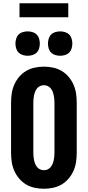

<svg xmlns="http://www.w3.org/2000/svg" viewBox="-20 -1153 540 1181"><path d="M250 8Q221 8 193 2Q165 -4 140.5 -18.5Q116 -33 97.5 -55Q79 -77 67.5 -103.5Q56 -130 52 -158Q48 -186 48 -215V-520Q48 -549 52 -577Q56 -605 67.5 -631.5Q79 -658 97.5 -680Q116 -702 140.5 -716.5Q165 -731 193 -737Q221 -743 250 -743Q279 -743 307 -737Q335 -731 359.5 -716.5Q384 -702 402.5 -680Q421 -658 432.5 -631.5Q444 -605 448 -577Q452 -549 452 -520V-215Q452 -186 448 -158Q444 -130 432.5 -103.5Q421 -77 402.5 -55Q384 -33 359.5 -18.5Q335 -4 307 2Q279 8 250 8ZM250 -106Q262 -106 273 -111Q284 -116 291.5 -125Q299 -134 303.5 -145Q308 -156 310.5 -168Q313 -180 314 -191.5Q315 -203 315 -215V-520Q315 -532 314 -543.5Q313 -555 310.5 -567Q308 -579 303.5 -590Q299 -601 291.5 -610Q284 -619 273 -624Q262 -629 250 -629Q238 -629 227 -624Q216 -619 208.5 -610Q201 -601 196.5 -590Q192 -579 189.5 -567Q187 -555 186 -543.5Q185 -532 185 -520V-215Q185 -203 186 -191.5Q187 -180 189.5 -168Q192 -156 196.5 -145Q201 -134 208.5 -125Q216 -116 227 -111Q238 -106 250 -106ZM350 -810Q335 -810 320 -814.5Q305 -819 294.5 -829.5Q284 -840 279.5 -855Q275 -870 275 -885Q275 -900 279.5 -915Q284 -930 294.5 -940.5Q305 -951 320 -955.5Q335 -960 350 -960Q365 -960 380 -955.5Q395 -951 405.5 -940.5Q416 -930 420.5 -915Q425 -900 425 -885Q425 -870 420.5 -855Q416 -840 405.5 -829.5Q395 -819 380 -814.5Q365 -810 350 -810ZM150 -810Q135 -810 120 -814.5Q105 -819 94.5 -829.5Q84 -840 79.5 -855Q75 -870 75 -885Q75 -900 79.5 -915Q84 -930 94.5 -940.5Q105 -951 120 -955.5Q135 -960 150 -960Q165 -960 180 -955.5Q195 -951 205.5 -940.5Q216 -930 220.5 -915Q225 -900 225 -885Q225 -870 220.5 -855Q216 -840 205.5 -829.5Q195 -819 180 -814.5Q165 -810 150 -810ZM100 -1047V-1133H400V-1047Z"/></svg>

Font: Iosevka Term Curly Heavy
Style: Regular
Weight: 900
Designer: Belleve Invis
Foundry: Belleve Invis
Version: Version 32.3.0